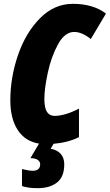

<svg xmlns="http://www.w3.org/2000/svg" viewBox="-20 -744 574 1004"><path d="M212 -227Q212 -180 225.5 -159Q239 -138 265 -138Q319 -138 393 -176V-27Q338 1 260 8L245 34Q277 39 296.5 59.5Q316 80 316 115Q316 181 278 210.5Q240 240 177 240Q128 240 95 229V140Q131 149 151 149Q190 149 190 115Q190 100 176.5 91.5Q163 83 139 83L184 7Q111 -5 72.5 -64.5Q34 -124 34 -219Q34 -340 74.5 -457Q115 -574 189.5 -649Q264 -724 361 -724Q467 -724 534 -673L455 -540Q408 -577 368 -577Q319 -577 283.5 -512.5Q248 -448 230 -364Q212 -280 212 -227Z"/></svg>

Font: Noto Sans UI CondBlack
Style: Italic
Weight: 900
Width: 3
Italic angle: -12°
Designer: Monotype Design Team
Foundry: Monotype Imaging Inc.
Version: Version 1.001